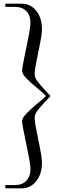

<svg xmlns="http://www.w3.org/2000/svg" viewBox="-20 -801 315 1052"><path d="M254.9 -276.9V-272.9Q247.6 -265.1 236.1 -252.7Q224.6 -240.2 219.5 -234.9Q214.4 -229.5 206.1 -220.2Q197.8 -210.9 194.3 -206.5Q190.9 -202.1 185.5 -195.3Q180.2 -188.5 178.2 -184.3Q176.3 -180.2 173.8 -174.8Q171.4 -169.4 170.7 -164.8Q169.9 -160.2 169.9 -154.8Q169.9 -129.4 189.9 -34.7Q210 60.1 210 88.9Q210 152.3 178.5 191.7Q147 231 98.1 231H9.3V212.9H62Q102.5 212.9 124.8 189Q147 165 147 126Q147 95.7 124 -11.2Q101.1 -118.2 101.1 -137.2Q101.1 -154.3 125.5 -179.7Q149.9 -205.1 185.3 -233.9Q220.7 -262.7 230 -272.9Q230.5 -273.4 230.5 -274.9Q230.5 -276.4 230 -276.9Q219.2 -289.6 184.3 -317.9Q149.4 -346.2 125.2 -371.1Q101.1 -396 101.1 -413.1Q101.1 -432.1 124 -539.3Q147 -646.5 147 -676.8Q147 -715.8 124.8 -739.5Q102.5 -763.2 62 -763.2H9.3V-780.8H98.1Q147.5 -780.8 178.7 -741.7Q210 -702.6 210 -639.2Q210 -610.4 189.9 -515.9Q169.9 -421.4 169.9 -396Q169.9 -376.5 183.8 -357.2Q197.8 -337.9 238.3 -294.4Q249 -283.2 254.9 -276.9Z"/></svg>

Font: FoglihtenNo07calt
Style: Regular
Weight: 500
Designer: gluk (gluksza@wp.pl)
Foundry: gluk (gluksza@wp.pl)
Version: Version 0.844